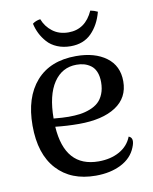

<svg xmlns="http://www.w3.org/2000/svg" viewBox="-82 -773 678 849"><g transform="rotate(-10 257.0 -349.0)"><path d="M270 -569.8Q236.3 -569.8 209.5 -581.1Q182.6 -592.3 165.5 -611.6Q148.4 -630.9 137.9 -651.9Q127.4 -672.9 122.1 -696.8Q136.2 -708 157.2 -710.9Q170.4 -676.3 199.7 -654.1Q229 -631.8 271 -631.8Q346.7 -631.8 381.8 -710Q399.9 -706.5 414.1 -699.2Q398.9 -641.6 363.3 -605.7Q327.6 -569.8 270 -569.8ZM452.1 -131.8Q477.5 -122.6 460 -81.1Q441.9 -35.6 393.8 -11.2Q345.7 13.2 279.8 13.2Q168.9 13.2 105.5 -55.9Q42 -125 42 -252.9Q42 -379.4 105 -451.2Q168 -522.9 284.2 -522.9Q368.2 -522.9 419.7 -484.9Q471.2 -446.8 471.2 -377Q471.2 -303.2 411.4 -264.2Q351.6 -225.1 246.1 -225.1Q192.9 -225.1 140.1 -231Q151.9 -46.9 303.2 -46.9Q357.4 -46.9 397 -69.1Q436.5 -91.3 452.1 -131.8ZM279.8 -484.9Q214.8 -484.9 177.2 -428.7Q139.6 -372.6 139.2 -268.1Q181.2 -264.2 206.1 -264.2Q234.4 -264.2 257.6 -267.3Q280.8 -270.5 303 -279.1Q325.2 -287.6 340.3 -301.3Q355.5 -314.9 364.7 -337.6Q374 -360.4 374 -390.1Q374 -417 366 -436.3Q357.9 -455.6 343.8 -465.8Q329.6 -476.1 314 -480.5Q298.3 -484.9 279.8 -484.9Z"/></g></svg>

Font: Arima Madurai Medium
Style: Regular
Weight: 500
Designer: Joana Correia and Natanael Gama
Foundry: NDISCOVER
Version: Version 1.019;PS 001.019;hotconv 1.0.88;makeotf.lib2.5.64775